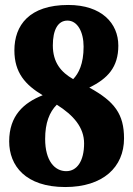

<svg xmlns="http://www.w3.org/2000/svg" viewBox="-20 -744 537 774"><path d="M243 10C395 10 480 -70 480 -186C480 -284 442 -335 340 -391C414 -427 457 -473 457 -560C457 -650 390 -724 255 -724C98 -724 38 -642 38 -541C38 -451 82 -402 152 -360C76 -330 17 -278 17 -174C17 -76 83 10 243 10ZM275 -425C226 -453 193 -492 193 -561C193 -623 213 -661 252 -661C292 -661 317 -616 317 -556C317 -486 297 -448 275 -425ZM247 -54C201 -54 162 -95 162 -184C162 -248 179 -292 209 -322C277 -279 319 -230 319 -166C319 -94 290 -54 247 -54Z"/></svg>

Font: Noto Serif Devanagari Condensed Black
Style: Regular
Weight: 900
Width: 3
Designer: Universal Thirst, Indian Type Foundry and the Monotype Design Team
Foundry: Monotype Imaging Inc.
Version: Version 2.004